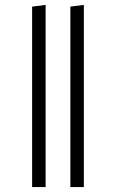

<svg xmlns="http://www.w3.org/2000/svg" viewBox="-20 -763 472 783"><path d="M166 0H111V-736L166 -743ZM322 0H267V-736L322 -743Z"/></svg>

Font: Trujillo Light
Style: Regular
Weight: 300
Designer: Fira Sans original fonts by bBox Type GmbH, Carrois Corporate GbR, & Edenspiekermann AG / Changes by Cristiano Sobral
Foundry: Fira Sans original fonts by bBox Type GmbH, Carrois Corporate GbR, & Edenspiekermann AG / Changes by Cristiano Sobral
Version: Version 4.301;July 28, 2020;FontCreator 13.0.0.2655 64-bit